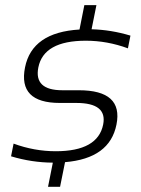

<svg xmlns="http://www.w3.org/2000/svg" viewBox="-20 -718 543 738"><path d="M285.6 -604.5 304.2 -698.2H350.6L332 -605.5Q407.2 -603.5 481.4 -581.1L471.7 -532.2Q392.1 -561.5 310.1 -561.5Q147.9 -561.5 127.4 -459Q109.9 -371.1 219.7 -371.1H283.2Q454.1 -371.1 427.7 -239.3Q401.9 -108.9 230 -94.7L210.9 0H164.6L183.1 -92.8Q101.6 -93.3 22.5 -117.2L32.2 -166Q111.8 -136.7 194.3 -136.7Q356 -136.7 376.5 -239.3Q393.1 -322.3 273.4 -322.3H210Q48.8 -322.3 76.2 -459Q103 -593.8 285.6 -604.5Z"/></svg>

Font: Sansation Light
Style: Light Italic
Weight: 300
Designer: Bernd Montag
Version: Version 1.301